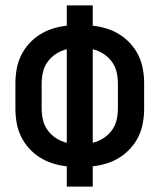

<svg xmlns="http://www.w3.org/2000/svg" viewBox="-20 -690 590 710"><path d="M227 0V-75Q200 -78 174.5 -86Q149 -94 127 -108Q105 -122 87 -142Q69 -162 57.5 -186Q46 -210 41.5 -236Q37 -262 37 -289V-381Q37 -408 41.5 -434Q46 -460 57.5 -484Q69 -508 87 -528Q105 -548 127 -562Q149 -576 174.5 -584Q200 -592 227 -595V-670H323V-595Q350 -592 375.5 -584Q401 -576 423 -562Q445 -548 463 -528Q481 -508 492.5 -484Q504 -460 508.5 -434Q513 -408 513 -381V-289Q513 -262 508.5 -236Q504 -210 492.5 -186Q481 -162 463 -142Q445 -122 423 -108Q401 -94 375.5 -86Q350 -78 323 -75V0ZM227 -162V-508Q206 -503 187.5 -491Q169 -479 156.5 -462Q144 -445 139 -424Q134 -403 134 -381V-289Q134 -267 139 -246Q144 -225 156.5 -208Q169 -191 187.5 -179Q206 -167 227 -162ZM323 -162Q344 -167 362.5 -179Q381 -191 393.5 -208Q406 -225 411 -246Q416 -267 416 -289V-381Q416 -403 411 -424Q406 -445 393.5 -462Q381 -479 362.5 -491Q344 -503 323 -508Z"/></svg>

Font: Lode Dark Term
Style: Bold
Weight: 700
Monospace: yes
Designer: Belleve Invis
Foundry: Belleve Invis
Version: Version 29.2.0